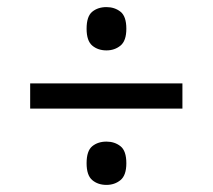

<svg xmlns="http://www.w3.org/2000/svg" viewBox="-20 -628 599 541"><path d="M280 -486Q256 -486 240 -499.5Q224 -513 224 -547Q224 -582 240 -595Q256 -608 280 -608Q303 -608 319.5 -595Q336 -582 336 -547Q336 -513 319.5 -499.5Q303 -486 280 -486ZM65 -322V-393H494V-322ZM280 -107Q256 -107 240 -120.5Q224 -134 224 -168Q224 -203 240 -216Q256 -229 280 -229Q303 -229 319.5 -216Q336 -203 336 -168Q336 -134 319.5 -120.5Q303 -107 280 -107Z"/></svg>

Font: Noto Serif Yezidi
Style: Bold
Weight: 700
Designer: Dalton Maag Ltd
Foundry: Dalton Maag Ltd
Version: Version 1.001; ttfautohint (v1.8.4.7-5d5b)